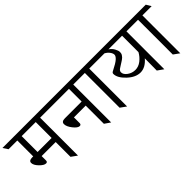

<svg xmlns="http://www.w3.org/2000/svg" viewBox="20 -1439 2203 2203"><g transform="rotate(-45 1121.5 -337.5)"><path d="M105 -357H122V-615H-20L-59 -675H606L646 -615H492V0L421 -51V-291H193V-220Q193 -195 170 -195Q138 -195 95 -239.5Q52 -284 52 -320.5Q52 -357 105 -357ZM193 -615V-357H421V-615Z M960 -343H769V-251Q769 -225 746 -225Q715 -225 674 -277Q633 -329 633 -369Q633 -409 687 -409H960V-615H566L526 -675H1144L1185 -615H1030V0L960 -48Z M1289 -615V0L1218 -51V-615H1103L1067 -675H1403L1439 -615Z M1893 -615V0L1821 -51L1823 -247Q1754 -166 1674.5 -166Q1595 -166 1518 -238.5Q1441 -311 1441 -376Q1441 -393 1460 -402Q1546 -445 1576.5 -472.5Q1607 -500 1607 -522.5Q1607 -545 1587.5 -571.5Q1568 -598 1536 -615H1363L1323 -675H2007L2047 -615ZM1822 -349V-615H1601Q1637 -591 1655 -556.5Q1673 -522 1673 -503.5Q1673 -485 1670 -475Q1667 -465 1659.5 -455Q1652 -445 1646 -438Q1640 -431 1626 -421.5Q1612 -412 1604 -407Q1596 -402 1578 -390.5Q1560 -379 1555.5 -376Q1551 -373 1542.5 -367.5Q1534 -362 1531.5 -359.5Q1529 -357 1525 -352Q1516 -341 1516 -328Q1516 -290 1558.5 -259.5Q1601 -229 1653 -229Q1705 -229 1750 -264Q1795 -299 1822 -349Z M2152 -615V0L2081 -51V-615H1966L1930 -675H2266L2302 -615Z"/></g></svg>

Font: Halant
Style: Regular
Weight: 400
Designer: Hitesh Malaviya (Devanagari), Satya Rajpurohit (Latin)
Foundry: Indian Type Foundry
Version: Version 1.100;PS 1.0;hotconv 1.0.78;makeotf.lib2.5.61930; tt